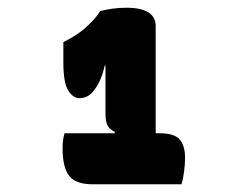

<svg xmlns="http://www.w3.org/2000/svg" viewBox="-20 -833 640 497"><path d="M147 -488H277V-492Q264 -498 258.5 -508Q253 -518 253 -540V-663H251Q241 -618 219 -594Q206 -579 185 -579Q169 -579 156.5 -599Q144 -619 144 -671V-724Q160 -732 173.5 -740.5Q187 -749 199 -759Q210 -769 220.5 -780Q231 -791 239 -804Q253 -808 270.5 -810.5Q288 -813 307 -813Q383 -813 383 -765V-488H393Q432 -488 445.5 -471.5Q459 -455 459 -425Q459 -408 456.5 -389Q454 -370 450 -356H219Q176 -356 159 -378Q142 -400 142 -449Q142 -471 147 -488Z"/></svg>

Font: Recursive Mn Csl St Blk
Style: Regular
Weight: 900
Monospace: yes
Version: Version 1.079;hotconv 1.0.112;makeotfexe 2.5.65598; ttfautoh